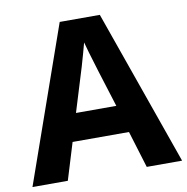

<svg xmlns="http://www.w3.org/2000/svg" viewBox="-80 -795 850 872"><g transform="rotate(-10 345.0 -358.5)"><path d="M527 0 475 -170H215L163 0H0L252 -717H437L690 0ZM387 -463Q382 -480 374 -506Q366 -532 358 -559Q350 -586 345 -606Q340 -586 331.5 -556.5Q323 -527 315.5 -500.5Q308 -474 304 -463L253 -297H439Z"/></g></svg>

Font: Noto Sans Tai Tham
Style: Regular
Weight: 400
Designer: Monotype Design Team 2013. Revised by David WIlliams 2020
Foundry: Monotype Imaging Inc.
Version: Version 2.002